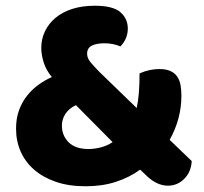

<svg xmlns="http://www.w3.org/2000/svg" viewBox="-20 -634 713 670"><path d="M467 -378Q486 -386 502.5 -389.5Q519 -393 536 -393Q560 -393 575 -386Q590 -379 598.5 -366.5Q607 -354 610 -337Q613 -320 613 -300Q613 -219 572 -146L649 -72Q647 -34 623 -10Q599 14 566 14Q526 14 488 -24L469 -42Q432 -15 384.5 0.5Q337 16 279 16Q220 16 175 0.5Q130 -15 99 -42Q68 -69 52 -105.5Q36 -142 36 -185Q36 -222 47 -251Q58 -280 76 -302Q94 -324 116 -339.5Q138 -355 161 -365Q141 -389 132.5 -416Q124 -443 124 -467Q124 -498 137 -525Q150 -552 174 -572Q198 -592 232.5 -603Q267 -614 311 -614Q374 -614 400 -591.5Q426 -569 426 -534Q426 -517 419.5 -501Q413 -485 400 -472Q389 -477 374.5 -480Q360 -483 344 -483Q318 -483 301 -475Q284 -467 284 -446Q284 -431 297 -415.5Q310 -400 329 -381L457 -257Q462 -279 464.5 -309Q467 -339 467 -378ZM196 -196Q196 -161 219.5 -137.5Q243 -114 289 -114Q309 -114 331 -119.5Q353 -125 373 -138L245 -267Q221 -256 208.5 -237Q196 -218 196 -196Z"/></svg>

Font: Baloo Paaji
Style: Regular
Weight: 400
Designer: Shuchita Grover and Ek Type
Foundry: Ek Type
Version: Version 1.007;PS 1.000;hotconv 1.0.88;makeotf.lib2.5.647800